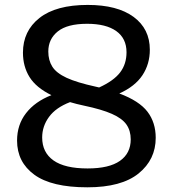

<svg xmlns="http://www.w3.org/2000/svg" viewBox="-20 -770 720 799"><path d="M343.5 9.5Q194.5 9.5 122.8 -43Q51 -95.5 51 -185Q51 -251 88.5 -299.2Q126 -347.5 194 -374Q130 -405.5 102.8 -449.5Q75.5 -493.5 75.5 -551Q75.5 -641 144.2 -695.2Q213 -749.5 345 -749.5Q468 -749.5 535.8 -699.8Q603.5 -650 603.5 -563Q603.5 -503.5 572.8 -457Q542 -410.5 476.5 -381Q559.5 -350 593.8 -305Q628 -260 628 -196.5Q628 -106 556.8 -48.2Q485.5 9.5 343.5 9.5ZM377.5 -409.5Q385.5 -408 392.5 -406Q453 -433.5 479.8 -468.5Q506.5 -503.5 506.5 -552.5Q506.5 -610 464 -640.5Q421.5 -671 342.5 -671Q260 -671 220.5 -639.2Q181 -607.5 181 -555.5Q181 -519 197.8 -492.5Q214.5 -466 257.2 -446.2Q300 -426.5 377.5 -409.5ZM155.5 -198Q155.5 -135.5 202.8 -102.2Q250 -69 344.5 -69Q434 -69 479 -100.5Q524 -132 524 -190Q524 -226.5 506 -252Q488 -277.5 445.5 -296.2Q403 -315 329 -330.5Q298 -337 271.5 -345Q212.5 -322.5 184 -283.5Q155.5 -244.5 155.5 -198Z"/></svg>

Font: Encode Sans SemiExpanded SemiExpanded Medium
Style: Regular
Weight: 500
Width: 6
Designer: Multiple Designers
Foundry: Impallari Type
Version: Version 3.000; ttfautohint (v1.8.3) -l 8 -r 50 -G 200 -x 14 